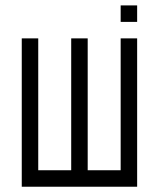

<svg xmlns="http://www.w3.org/2000/svg" viewBox="-20 -708 540 728"><path d="M500 -625H437.5V-687.5H500ZM62.5 -562.5H125V-62.5H250V-562.5H312.5V-62.5H437.5V-562.5H500V0H62.5Z"/></svg>

Font: 寒蝉点阵体 16px
Style: Regular
Weight: 400
Designer: Designed by Warren2060
Foundry: ChillType
Version: Version 1.000